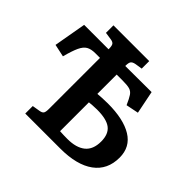

<svg xmlns="http://www.w3.org/2000/svg" viewBox="-174 -940 1139 1139"><g transform="rotate(45 395.5 -370.0)"><path d="M172 0V-63L220 -71Q239 -74 245.5 -83Q252 -92 252 -119V-547H213Q178 -547 157 -535Q136 -523 121 -491Q106 -459 90 -398L11 -415L47 -619H252Q252 -647 245.5 -657Q239 -667 220 -670L172 -677V-740H472V-677L427 -670Q406 -666 399 -656Q392 -646 392 -623V-619L612 -620L641 -476L562 -460Q545 -499 532.5 -517.5Q520 -536 500.5 -541.5Q481 -547 442 -547H392V-385Q401 -386 428 -387.5Q455 -389 476 -389Q608 -389 680.5 -344.5Q753 -300 753 -211Q753 -109 678.5 -54.5Q604 0 466 0ZM392 -72Q408 -71 423.5 -70.5Q439 -70 455 -70Q529 -70 568.5 -102Q608 -134 608 -201Q608 -263 572.5 -290.5Q537 -318 457 -318Q440 -318 419.5 -316.5Q399 -315 392 -314Z"/></g></svg>

Font: Literata SemiBold
Style: Regular
Weight: 600
Designer: Latin by Veronika Burian and Jose Scaglione. Greek by Irene Vlachou. Cyrillic by Vera Evstafieva.
Foundry: TypeTogether
Version: Version 3.103; ttfautohint (v1.8.4.7-5d5b);gftools[0.9.29]